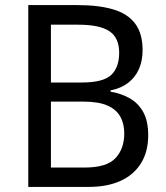

<svg xmlns="http://www.w3.org/2000/svg" viewBox="-20 -734 653 754"><path d="M284 -714Q368 -714 425 -697Q482 -680 511 -641Q540 -602 540 -537Q540 -495 525.5 -462.5Q511 -430 483 -408.5Q455 -387 414 -379V-374Q456 -367 489.5 -348Q523 -329 542.5 -294Q562 -259 562 -203Q562 -138 533.5 -92.5Q505 -47 453 -23.5Q401 0 328 0H91V-714ZM301 -410Q385 -410 416.5 -439.5Q448 -469 448 -527Q448 -586 409.5 -611.5Q371 -637 288 -637H180V-410ZM180 -335V-76H312Q399 -76 433.5 -113Q468 -150 468 -210Q468 -248 452.5 -276Q437 -304 402 -319.5Q367 -335 306 -335Z"/></svg>

Font: Noto Sans Display
Style: Regular
Weight: 400
Designer: Monotype Design Team
Foundry: Monotype Imaging Inc.
Version: Version 2.003